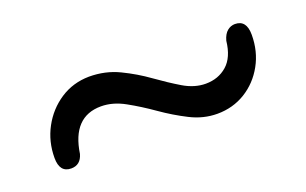

<svg xmlns="http://www.w3.org/2000/svg" viewBox="-38 -554 659 414"><g transform="rotate(-20 292.0 -347.5)"><path d="M409.5 -263.5Q377.5 -263.5 347.5 -278.8Q317.5 -294 289 -314Q260.5 -334 233 -349.2Q205.5 -364.5 178.5 -364.5Q113 -364.5 101 -283.5Q94.5 -260.5 73 -260.5Q46.5 -260.5 46.5 -294Q46.5 -331.5 63.5 -363Q80.5 -394.5 109.8 -413.8Q139 -433 176 -433.5Q213.5 -433.5 245 -418.2Q276.5 -403 304 -383.2Q331.5 -363.5 357 -348.2Q382.5 -333 408 -333Q437 -333 457 -350.5Q477 -368 481 -405Q485 -419.5 493 -426Q501 -432.5 510.5 -432.5Q537 -432.5 537 -398.5Q537 -360.5 520 -329.8Q503 -299 474 -281.2Q445 -263.5 409.5 -263.5Z"/></g></svg>

Font: Fraunces 72pt Soft SemiBold
Style: Regular
Weight: 600
Version: Version 1.000;[b76b70a41]